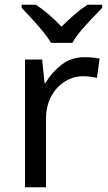

<svg xmlns="http://www.w3.org/2000/svg" viewBox="-20 -786 453 806"><path d="M335 -546Q350 -546 367.5 -544.5Q385 -543 398 -540L387 -459Q374 -462 358.5 -464Q343 -466 329 -466Q288 -466 252 -443.5Q216 -421 194.5 -380.5Q173 -340 173 -286V0H85V-536H157L167 -438H171Q197 -482 238 -514Q279 -546 335 -546ZM194 -606Q181 -629 159 -655.5Q137 -682 113 -708Q89 -734 71 -753V-766H131Q157 -749 185 -725Q213 -701 238 -674Q265 -701 293 -725Q321 -749 347 -766H409V-753Q390 -734 365.5 -708Q341 -682 318.5 -655.5Q296 -629 284 -606Z"/></svg>

Font: Noto Sans Ol Chiki
Style: Regular
Weight: 400
Designer: Monotype Design Team, Lewis McGuffie
Foundry: Monotype Imaging Inc.
Version: Version 2.003